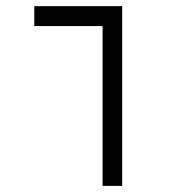

<svg xmlns="http://www.w3.org/2000/svg" viewBox="-20 -606 626 626"><path d="M314.5 0V-521H91.8V-585.9H378.4V0Z"/></svg>

Font: CaskaydiaCove NFP Light
Style: Regular
Weight: 300
Designer: Aaron Bell
Foundry: Saja Typeworks
Version: Version 2111.001; VTT 6.35;Nerd Fonts 3.1.1